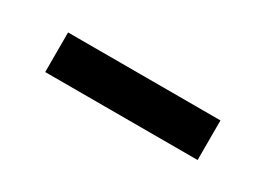

<svg xmlns="http://www.w3.org/2000/svg" viewBox="-18 -434 496 359"><g transform="rotate(30 230.0 -254.0)"><path d="M65.8 -211.5V-297H394.8V-211.5Z"/></g></svg>

Font: Marine Company Thin
Style: Regular
Weight: 100
Designer: Rodrigo Fuenzalida
Foundry: fragTYPE
Version: Version 1.000